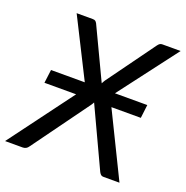

<svg xmlns="http://www.w3.org/2000/svg" viewBox="-142 -834 920 951"><g transform="rotate(20 318.0 -358.0)"><path d="M237 -338H70L79 -408.5H257L102 -716.5H186.5Q196.5 -716.5 201 -713Q205.5 -709.5 209.5 -702.5L337.5 -432.5Q340 -437 342.2 -441.5Q344.5 -446 348 -451L530 -702Q535.5 -709.5 540.8 -713Q546 -716.5 553.5 -716.5H650L416 -408.5H586.5L578 -338H423L588.5 0H504.5Q494.5 0 489 -5.8Q483.5 -11.5 480.5 -18L334.5 -330.5Q332.5 -326.5 330.2 -322.8Q328 -319 325.5 -315.5L109.5 -18Q103 -8 95.2 -4Q87.5 0 78.5 0H-14.5Z"/></g></svg>

Font: Lato
Style: Italic
Weight: 400
Italic angle: -7°
Designer: Lukasz Dziedzic
Foundry: tyPoland Lukasz Dziedzic
Version: Version 2.007; 2014-02-27